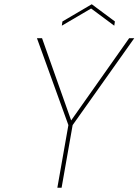

<svg xmlns="http://www.w3.org/2000/svg" viewBox="-20 -884 652 904"><path d="M409 -844 271 -763 274 -783 412 -864 521 -783 518 -763ZM612 -704 322 -295 270 0H250L302 -295L154 -704H178L315 -317L588 -704Z"/></svg>

Font: Fz Poppins Thin
Style: Italic
Weight: 100
Italic angle: -10°
Designer: Ninad Kale (Devanagari), Jonny Pinhorn (Latin)
Foundry: Indian Type Foundry
Version: Vit hóa bi Vntype.Com & FontZin.Com